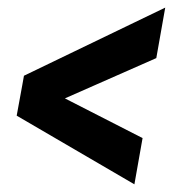

<svg xmlns="http://www.w3.org/2000/svg" viewBox="-20 -561 473 505"><path d="M123 -316.4 355 -197.8 333.5 -76.2 23.9 -256.8 39.1 -339.8ZM391.1 -408.2 130.9 -293.5 26.4 -268.6 43 -361.8 414.6 -541Z"/></svg>

Font: Roboto Condensed SemiBold
Style: Italic
Weight: 600
Italic angle: -12°
Designer: Christian Robertson
Foundry: Google
Version: Version 3.008; 2023